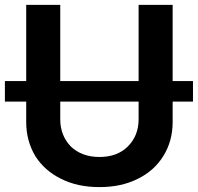

<svg xmlns="http://www.w3.org/2000/svg" viewBox="-27 -750 808 784"><path d="M678 -335V-252Q678 -174 640 -113Q603 -53 536 -20Q469 14 379 14Q289 14 222 -20Q155 -53 117 -113Q80 -175 80 -252V-335H-7V-419H80V-730H219V-419H539V-730H678V-419H761V-335ZM219 -263Q219 -197 262 -152Q307 -109 379 -109Q452 -109 495 -152Q539 -196 539 -263V-335H219Z"/></svg>

Font: Sinter Bold
Style: Regular
Weight: 700
Foundry: Adobe & rsms
Version: Version 1.000